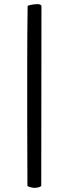

<svg xmlns="http://www.w3.org/2000/svg" viewBox="-20 -786 333 931"><path d="M114 -757Q119 -761 136 -763.5Q153 -766 163 -766Q169 -766 175 -763.5Q181 -761 181 -756L180 116Q172 122 162 123.5Q152 125 147 125Q140 125 126.5 121.5Q113 118 113 115Q112 -39 112 -194Q112 -260 112 -332.5Q112 -405 112 -478Q112 -551 112.5 -622.5Q113 -694 114 -757Z"/></svg>

Font: Vermiglione
Style: Bold
Weight: 700
Version: Version 1.000